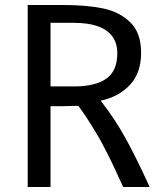

<svg xmlns="http://www.w3.org/2000/svg" viewBox="-20 -748 640 768"><path d="M276.9 -402.3H182.1V-656.7H274.9Q397.9 -656.7 435.1 -593.8Q449.2 -569.3 449.2 -536.1Q449.2 -463.4 404.5 -432.9Q359.9 -402.3 276.9 -402.3ZM232.4 -728H90.8V0H182.1V-323.2H224.6L293.5 -324.7Q325.7 -280.3 343 -251.5Q360.4 -222.7 368.9 -209Q377.4 -195.3 389.4 -172.4Q401.4 -149.4 406.5 -139.9Q411.6 -130.4 424.1 -104.5Q436.5 -78.6 439.5 -72.3Q442.4 -65.9 456.3 -35.4Q470.2 -4.9 472.7 0H578.6Q528.3 -110.8 484.4 -191.2Q440.4 -271.5 382.8 -345.2Q456.1 -361.3 500.2 -408.9Q544.4 -456.5 544.4 -536.9Q544.4 -617.2 500.5 -659.4Q456.5 -701.7 389.9 -714.8Q323.2 -728 232.4 -728Z"/></svg>

Font: Oxygen Mono
Style: Regular
Weight: 400
Designer: Vernon Adams
Foundry: Vernon Adams
Version: Version 0.201; ttfautohint (v0.8) -r 50 -G 200 -x